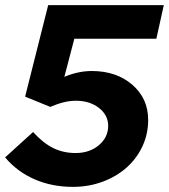

<svg xmlns="http://www.w3.org/2000/svg" viewBox="-20 -720 659 749"><path d="M78 -343 168 -700H619L590 -569H270L231 -420Q256 -431 283.5 -437Q311 -443 338 -443Q434 -443 496 -389.5Q558 -336 558 -252Q558 -197 535.5 -149Q513 -101 473.5 -66Q434 -31 380 -11Q326 9 264 9Q183 9 115 -20.5Q47 -50 0 -106L109 -205Q148 -162 187.5 -142.5Q227 -123 275 -123Q329 -123 365.5 -153.5Q402 -184 402 -229Q402 -271 366 -299Q330 -327 276 -327Q253 -327 228.5 -321Q204 -315 176 -303Z"/></svg>

Font: Red Hat Text
Style: Bold Italic
Weight: 700
Italic angle: -12°
Designer: Pentagram / MCKL
Foundry: Pentagram / MCKL
Version: Version 1.003; Red Hat Text Bold Italic